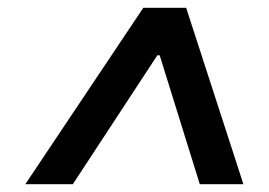

<svg xmlns="http://www.w3.org/2000/svg" viewBox="-20 -720 690 493"><path d="M348 -700H458L605 -247H493L390 -578H384L167 -247H45Z"/></svg>

Font: Chakra Petch SemiBold
Style: Italic
Weight: 600
Italic angle: -10°
Designer: Katatrad Aksorn Co.,Ltd.
Foundry: Cadson Demak Co.,Ltd.
Version: Version 1.000; ttfautohint (v1.6)